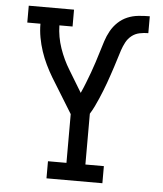

<svg xmlns="http://www.w3.org/2000/svg" viewBox="-53 -781 705 828"><g transform="rotate(5 300.0 -367.5)"><path d="M179 0V-74H259V-285L166 -436Q151 -461 138 -488Q125 -515 115.5 -543.5Q106 -572 100.5 -602Q95 -632 95 -662H38V-735H234V-662H177Q178 -612 194.5 -564Q211 -516 237 -474L294 -380Q304 -402 313 -425Q322 -448 330.5 -471Q339 -494 346.5 -517.5Q354 -541 361 -564Q368 -587 375.5 -610.5Q383 -634 395 -655.5Q407 -677 425 -694Q443 -711 465.5 -720.5Q488 -730 513 -732.5Q538 -735 562 -735V-662Q543 -662 524 -658Q505 -654 490 -642Q475 -630 466 -613Q457 -596 451 -578Q445 -560 439.5 -541.5Q434 -523 428 -505Q422 -487 416 -469Q410 -451 403.5 -433Q397 -415 390 -397.5Q383 -380 375.5 -362.5Q368 -345 359.5 -327.5Q351 -310 341 -294V-74H421V0Z"/></g></svg>

Font: Iosevka Curly Slab Extended
Style: Regular
Weight: 400
Width: 7
Monospace: yes
Designer: Belleve Invis
Foundry: Belleve Invis
Version: Version 11.1.0; ttfautohint (v1.8.3)